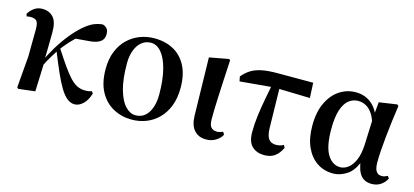

<svg xmlns="http://www.w3.org/2000/svg" viewBox="-52 -914 2785 1291"><g transform="rotate(15 1340.0 -268.0)"><path d="M101.5 13.6 92.2 5.6 110.5 -213.7 112.1 -402.7Q112.3 -445.6 100.3 -460.2Q88.3 -474.7 58.9 -474.7Q51.3 -474.7 44.4 -474.1Q37.5 -473.5 30.2 -471.5L24.4 -488Q38.8 -512.4 62.8 -530.3Q86.9 -548.2 120.3 -548.2Q167.8 -548.2 196.8 -516.5Q225.8 -484.9 224.8 -409.8Q224.8 -363.8 223.6 -315.3Q222.3 -266.7 221.7 -218.7L224.5 -214.9Q222.7 -159.6 220.7 -107Q218.6 -54.3 216.6 0ZM209.1 -159.8 192.9 -180.8H198L206.9 -203.3Q232.3 -260 265.4 -314.3Q298.5 -368.7 336.3 -415.1Q374 -461.5 411.2 -493.2Q448.1 -524.4 477 -536.5Q506 -548.7 538.2 -551.9Q555.8 -547.5 567.9 -534.6Q580.1 -521.8 580.1 -494.6Q580.1 -459 555.2 -441.7Q530.3 -424.4 483.2 -420.2L370.8 -410.8L455.3 -471.6Q416.3 -441.7 376.9 -403.1Q337.5 -364.5 296.7 -311.3L292.1 -304.3Q276.8 -281.2 264 -260.6Q251.1 -240 238.2 -216.5Q225.3 -193 209.1 -159.8ZM493.5 16.2Q465.1 16.2 440.2 -3.7Q415.4 -23.7 391.1 -64Q366.9 -104.3 340.1 -165.2Q313.3 -226.2 280.7 -307.8L299.7 -327.6Q341.7 -262.6 373.1 -217.6Q404.5 -172.6 430.5 -144.7Q456.5 -116.8 481.9 -104.4Q507.3 -91.9 537.3 -91.9Q553.5 -91.9 565.2 -94.3Q576.8 -96.7 584.4 -99.3L593.8 -84.4Q577.9 -34.2 550.2 -9Q522.6 16.2 493.5 16.2Z M890.2 16.2Q820.5 16.2 762.1 -15.1Q703.6 -46.4 668.9 -109.5Q634.2 -172.7 634.2 -267.9Q634.2 -337.8 655.5 -390.7Q676.7 -443.6 713.8 -479.3Q750.8 -515 798.5 -533.5Q846.2 -551.9 899.6 -551.9Q974.8 -551.9 1032.3 -520.8Q1089.7 -489.7 1122 -428Q1154.3 -366.2 1154.3 -274.3Q1154.3 -202.9 1133.1 -148.4Q1111.8 -94 1074.9 -57.2Q1038 -20.5 990.4 -2.1Q942.8 16.2 890.2 16.2ZM907.4 -18.7Q946.5 -18.7 972.8 -41Q999.1 -63.3 1013 -103.1Q1026.9 -142.8 1026.9 -193.3Q1026.9 -296.1 1008.3 -368.4Q989.8 -440.6 957.6 -478.8Q925.5 -517 884.1 -517Q848.5 -517 820.9 -495.1Q793.3 -473.2 778.1 -433.5Q762.9 -393.7 762.9 -341.7Q762.9 -231.8 783.3 -160.1Q803.6 -88.3 836.8 -53.5Q870 -18.7 907.4 -18.7Z M1406.8 15.5Q1356.4 15.5 1325.6 -18.1Q1294.9 -51.7 1293.4 -119.2L1284.8 -522.4L1419.5 -547.4L1427.7 -540.7Q1422.3 -445.9 1418.9 -378.9Q1415.6 -311.9 1413.6 -265.3Q1411.6 -218.6 1410.9 -185.7Q1410.3 -152.8 1410.3 -126.4Q1410.3 -84 1425.6 -69.1Q1440.9 -54.2 1463.5 -54.2Q1477.7 -54.2 1488 -57.2Q1498.3 -60.2 1506.8 -64.5L1517.7 -46.8Q1508 -24.2 1478.4 -4.4Q1448.8 15.5 1406.8 15.5Z M1525.6 -419.9 1518.9 -452.5Q1545.1 -484.3 1576.1 -503.2Q1607.2 -522.2 1650.8 -530.8Q1694.3 -539.4 1756.8 -539.4H2006.4L2011.3 -434.4L1760.7 -441ZM1812.7 16.2Q1761.6 16.2 1728.7 -13.8Q1695.8 -43.7 1695.8 -114.6Q1695.8 -171.5 1703.8 -231.4Q1711.8 -291.4 1722.9 -350Q1733.9 -408.6 1743.8 -459.8H1796.7L1802.4 -165.9Q1804.4 -113.3 1821.8 -92.3Q1839.3 -71.3 1869.5 -71.3Q1885.8 -71.3 1898.9 -74.4Q1912 -77.6 1924.8 -84.6L1934 -66.6Q1914.4 -24.9 1885.7 -4.3Q1857.1 16.2 1812.7 16.2Z M2291.3 15.5Q2228.6 15.5 2179.7 -17.2Q2130.7 -49.9 2103 -111.3Q2075.2 -172.8 2075.2 -259.4Q2075.2 -354.6 2106.3 -419.6Q2137.3 -484.6 2188.6 -518.3Q2239.8 -551.9 2301.1 -551.9Q2370.7 -551.9 2418.5 -507.5Q2466.3 -463.2 2481 -381.8H2487.5L2466.2 -353.7Q2454.2 -407.4 2433.7 -439.4Q2413.2 -471.4 2387 -485.7Q2360.8 -499.9 2331.4 -499.9Q2296.7 -499.9 2267.8 -478.2Q2239 -456.5 2221.6 -406.1Q2204.2 -355.7 2204.2 -269.8Q2204.2 -149.6 2238.6 -93.6Q2273.1 -37.6 2328.5 -37.6Q2355.2 -37.6 2381.6 -56.6Q2407.9 -75.6 2426.7 -117.3Q2445.5 -159.1 2448.8 -227.4L2456.6 -428L2466.1 -526.6L2590.4 -545L2600.4 -536.5Q2591.9 -481.4 2585.1 -424.9Q2578.2 -368.4 2572.7 -315.4Q2567.2 -262.4 2564.2 -216.4Q2561.2 -170.4 2561.2 -135.4Q2561.2 -91.4 2574.2 -72.1Q2587.2 -52.7 2612.7 -52.7Q2625.9 -52.7 2635.2 -56.3Q2644.5 -60 2653 -64.5L2664.7 -49.4Q2652 -21.7 2625 -2.7Q2598 16.2 2561.5 16.2Q2510.9 16.2 2484.1 -17.1Q2457.3 -50.5 2448.4 -127.3L2463.4 -128.7Q2437.2 -48.4 2390 -16.4Q2342.8 15.5 2291.3 15.5Z"/></g></svg>

Font: Noto Serif JP
Style: Regular
Weight: 200
Designer: Ryoko NISHIZUKA 西塚涼子 (kana & ideographs); Frank Grießhammer (Latin, Greek & Cyrillic); Wenlong ZHANG 张文龙 (bopomofo); San
Foundry: Adobe
Version: Version 2.001;hotconv 1.1.0;makeotfexe 2.6.0